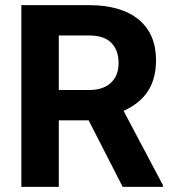

<svg xmlns="http://www.w3.org/2000/svg" viewBox="-20 -731 678 751"><path d="M326.7 -260.3H210V0H63.5V-710.9H327.6Q453.6 -710.9 522 -654.8Q590.3 -598.6 590.3 -496.1Q590.3 -423.3 558.8 -374.8Q527.3 -326.2 463.4 -297.4L617.2 -6.8V0H460ZM210 -378.9H328.1Q383.3 -378.9 413.6 -407Q443.8 -435.1 443.8 -484.4Q443.8 -534.7 415.3 -563.5Q386.7 -592.3 327.6 -592.3H210Z"/></svg>

Font: Shabnam FD
Style: Bold
Weight: 700
Foundry: DejaVu fonts team - Redesigned by Saber Rastikerdar - Based on Vazir font
Version: Version 5.00;October 20, 2019;FontCreator 12.0.0.2547 64-bit